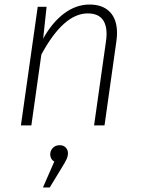

<svg xmlns="http://www.w3.org/2000/svg" viewBox="-20 -552 621 845"><path d="M495 -407Q495 -389 492 -369L440 0H394L446 -367Q449 -387 449 -402Q449 -493 366 -493Q260 -493 162 -312L118 0H72L146 -522H185L170 -382Q210 -454 262.5 -493Q315 -532 374 -532Q432 -532 463.5 -499.5Q495 -467 495 -407ZM279 122Q279 135 273.5 147.5Q268 160 250 189L199 273H169L219 159Q210 154 205.5 145.5Q201 137 201 128Q201 111 212.5 99Q224 87 243 87Q259 87 269 97Q279 107 279 122Z"/></svg>

Font: Fira Sans ExtraLight
Style: Italic
Weight: 275
Italic angle: -8°
Designer: Carrois Corporate & Edenspiekermann AG
Foundry: Carrois Corporate GbR & Edenspiekermann AG
Version: Version 4.203